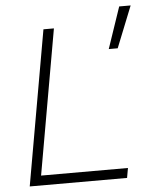

<svg xmlns="http://www.w3.org/2000/svg" viewBox="-54 -812 694 857"><g transform="rotate(-5 293.0 -383.0)"><path d="M44.4 0 166.5 -693.4H213.4L99.1 -43.9H488.3L480.5 0ZM449.2 -580.1 512.2 -765.6H563.5L489.3 -580.1Z"/></g></svg>

Font: CaskaydiaCove NFP ExtraLight
Style: Italic
Weight: 200
Italic angle: -10°
Designer: Aaron Bell
Foundry: Saja Typeworks
Version: Version 2111.001; VTT 6.35;Nerd Fonts 3.1.1